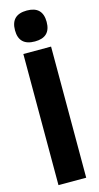

<svg xmlns="http://www.w3.org/2000/svg" viewBox="-139 -951 509 990"><g transform="rotate(-15 116.0 -456.0)"><path d="M117 -747Q32 -747 32 -829Q32 -912 117 -912Q201 -912 201 -829Q201 -747 117 -747ZM42 0V-700H190V0Z"/></g></svg>

Font: Georama SemiCondensed
Style: Bold
Weight: 700
Width: 4
Designer: Jean-Baptiste Levee
Foundry: Production Type
Version: Version 1.000